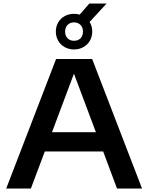

<svg xmlns="http://www.w3.org/2000/svg" viewBox="-20 -1077 847 1097"><path d="M648.5 0 569.5 -211.5H236L156.5 0H15.5L300.5 -740H506.5L791.5 0ZM277 -321.5H528L402.5 -656ZM492 -951.5Q507 -927 507 -896.5Q507 -867.5 493.5 -844.2Q480 -821 456.2 -807.8Q432.5 -794.5 403 -794.5Q373.5 -794.5 349.8 -807.8Q326 -821 312.5 -844.2Q299 -867.5 299 -896.5Q299 -925.5 312.5 -948.8Q326 -972 349.8 -985Q373.5 -998 403 -998Q420.5 -998 435.5 -993.5L490.5 -1057H589ZM454 -896.5Q454 -920.5 439.8 -934.8Q425.5 -949 403 -949Q380.5 -949 366.2 -934.8Q352 -920.5 352 -896.5Q352 -872.5 366 -858.2Q380 -844 403 -844Q426 -844 440 -858.2Q454 -872.5 454 -896.5Z"/></svg>

Font: Encode Sans Expanded SemiBold
Style: Regular
Weight: 600
Width: 7
Designer: Multiple Designers
Foundry: Impallari Type
Version: Version 2.000